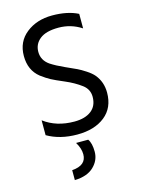

<svg xmlns="http://www.w3.org/2000/svg" viewBox="-136 -756 796 1085"><g transform="rotate(-15 262.0 -214.0)"><path d="M295 51Q313 76 313 126Q313 176 274.5 213Q236 250 163 252V194Q247 188 247 123Q247 89 224 51ZM467 -179Q467 -90 406 -41.5Q345 7 244 7Q143 7 69 -36V-123Q142 -68 247 -68Q310 -68 346 -96Q382 -124 382 -177Q382 -221 346 -248Q306 -278 253 -300.5Q200 -323 177.5 -335Q155 -347 124 -370Q66 -416 66 -499.5Q66 -583 127.5 -631.5Q189 -680 279 -680Q369 -680 430 -649V-564Q369 -604 296 -604Q223 -604 187 -575.5Q151 -547 151 -501Q151 -452 194 -422Q226 -401 274 -379.5Q322 -358 340 -349.5Q358 -341 386.5 -322.5Q415 -304 430 -286Q467 -241 467 -179Z"/></g></svg>

Font: Hind Colombo
Style: Regular
Weight: 400
Designer: Jyotish Sonowal, Aditi Pimprikar
Foundry: Indian Type Foundry
Version: Version 1.000;PS 1.0;hotconv 1.0.86;makeotf.lib2.5.63406; tt